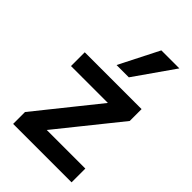

<svg xmlns="http://www.w3.org/2000/svg" viewBox="-227 -842 927 927"><g transform="rotate(45 237.0 -378.5)"><path d="M49 0V-81L325 -425V-395H49V-489H437V-408L158 -61V-94H448V0ZM201 -554 304 -757H427L285 -554Z"/></g></svg>

Font: Nunito Sans 12pt ExtraLight
Style: Regular
Weight: 200
Version: Version 3.101;gftools[0.9.27]